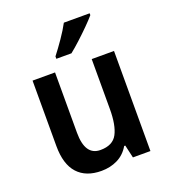

<svg xmlns="http://www.w3.org/2000/svg" viewBox="-141 -868 863 979"><g transform="rotate(-20 290.5 -378.0)"><path d="M510 -543V0H415L399 -70H393Q369 -29 329.5 -9.5Q290 10 242 10Q158 10 113 -39.5Q68 -89 68 -188V-543H190V-216Q190 -92 273 -92Q340 -92 364.5 -138Q389 -184 389 -272V-543ZM459 -756Q443 -737 415 -709Q387 -681 356.5 -653Q326 -625 302 -606H220V-619Q245 -651 273 -691.5Q301 -732 319 -766H459Z"/></g></svg>

Font: Noto Sans Lao SemiCondensed SemiBold
Style: Regular
Weight: 600
Width: 4
Designer: Monotype Design Team
Foundry: Monotype Imaging Inc.
Version: Version 2.003; ttfautohint (v1.8.4.7-5d5b)